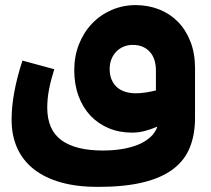

<svg xmlns="http://www.w3.org/2000/svg" viewBox="-20 -525 836 760"><path d="M518.1 -504.9Q568.4 -504.4 611.1 -487.3Q653.8 -470.2 685.1 -438Q716.3 -405.8 734.1 -359.6Q752 -313.5 752 -254.9V-59.1Q752 7.8 731.4 58.8Q710.9 109.9 665 144.5Q619.1 179.2 545.7 197Q472.2 214.8 366.2 214.8Q285.6 214.8 222.4 197.3Q159.2 179.7 115.5 146Q71.8 112.3 48.8 62.5Q25.9 12.7 25.9 -51.8Q25.9 -153.3 68.8 -285.2L194.8 -251Q181.2 -208 174.1 -171.1Q167 -134.3 167 -98.1Q167.5 -10.3 223.6 30.3Q279.8 70.8 387.2 70.8Q427.7 70.8 463.4 64.9Q499 59.1 527.3 47.4Q555.7 35.6 575.2 17.8Q594.7 0 603 -23.9Q577.1 -12.7 552.2 -6.3Q527.3 0 502.9 0Q452.1 0 410.2 -17.6Q368.2 -35.2 337.9 -67.4Q307.6 -99.6 290.8 -145.3Q273.9 -190.9 273.9 -247.1Q273.9 -302.7 292.7 -350.1Q311.5 -397.5 344.5 -431.9Q377.4 -466.3 422.1 -485.6Q466.8 -504.9 518.1 -504.9ZM414.1 -252Q414.1 -227.5 421.9 -209.5Q429.7 -191.4 443.4 -179.4Q457 -167.5 476.1 -161.6Q495.1 -155.8 517.1 -155.8Q535.2 -155.8 555.4 -158.7Q575.7 -161.6 597.2 -167V-245.1Q597.2 -293.9 572.3 -320.6Q547.4 -347.2 505.9 -347.2H503.4Q486.3 -347.2 470 -340.6Q453.6 -334 441.2 -321.5Q428.7 -309.1 421.4 -291.5Q414.1 -273.9 414.1 -252Z"/></svg>

Font: DimaExpo
Style: Bold
Weight: 700
Width: 6
Designer: R.Balvardi
Foundry: Dima Software Group
Version: Version 1.00;June 11, 2019;FontCreator 11.5.0.2427 64-bit